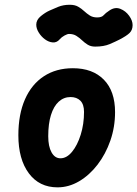

<svg xmlns="http://www.w3.org/2000/svg" viewBox="-20 -800 590 826"><path d="M227.5 6Q149 6 104 -54.5Q59 -115 59 -218Q59 -308 87.5 -372.8Q116 -437.5 168.8 -472Q221.5 -506.5 293.5 -506.5Q378.5 -506.5 426.8 -457.2Q475 -408 475 -317.5Q475 -253.5 454.8 -195.2Q434.5 -137 399.8 -91.8Q365 -46.5 320.5 -20.2Q276 6 227.5 6ZM240 -119Q267 -119 290 -147Q313 -175 327.2 -220.5Q341.5 -266 341.5 -318.5Q341.5 -351 325.8 -366.8Q310 -382.5 283.5 -382.5Q254.5 -382.5 232.8 -362.8Q211 -343 199.2 -305.2Q187.5 -267.5 187.5 -214Q187.5 -170 201.8 -144.5Q216 -119 240 -119ZM389.5 -599.5Q370.5 -599.5 357.2 -607.8Q344 -616 332.8 -626.8Q321.5 -637.5 308.5 -645.8Q295.5 -654 277 -654Q270 -654 257.5 -647.2Q245 -640.5 236.5 -630.5Q224 -616 206.8 -617.5Q189.5 -619 173.5 -630.8Q157.5 -642.5 146.8 -659.8Q136 -677 136 -694Q136 -714.5 155.5 -730.5Q175 -746.5 193 -754.5Q208 -761.5 230.2 -770.5Q252.5 -779.5 280 -779.5Q302 -779.5 316.2 -771.2Q330.5 -763 342 -752.2Q353.5 -741.5 366.5 -733.2Q379.5 -725 398 -725Q417.5 -725 425.8 -734.5Q434 -744 451 -755Q474.5 -771 497.5 -762Q520.5 -753 535.5 -732.2Q550.5 -711.5 550.5 -692Q550.5 -671 537.5 -658.2Q524.5 -645.5 493.5 -629.5Q477 -621 451.8 -610.2Q426.5 -599.5 389.5 -599.5Z"/></svg>

Font: Edu AU VIC WA NT Pre
Style: Bold
Weight: 700
Designer: Tina and Corey Anderson, Eben Sorkin, Mirko Velimirovic
Foundry: Google for Education
Version: Version 1.001